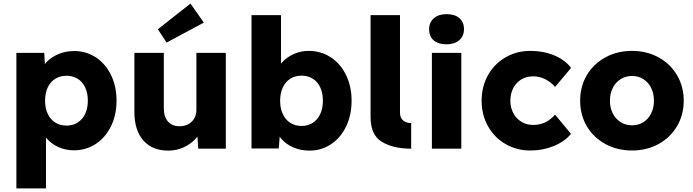

<svg xmlns="http://www.w3.org/2000/svg" viewBox="-20 -824 3843 1064"><path d="M70.8 -531H225.2L231.8 -412.2L206.8 -421.2Q212.8 -453.6 239.2 -481.1Q265.6 -508.6 305.4 -524.9Q345.2 -541.2 391 -541.2Q458 -541.2 511.4 -505.9Q564.8 -470.6 595.3 -408Q625.8 -345.4 625.8 -266Q625.8 -187.2 595.2 -124.6Q564.6 -62 510.8 -26.5Q457 9 389.2 9Q344.6 9 306 -8Q267.4 -25 241.4 -54Q215.4 -83 207.4 -117L234.8 -131V220H70.8ZM466.8 -266Q466.8 -307.6 452.3 -338.9Q437.8 -370.2 410.9 -387.2Q384 -404.2 348.8 -404.2Q313 -404.2 286.1 -387.4Q259.2 -370.6 244.5 -339.3Q229.8 -308 229.8 -266Q229.8 -224.4 244.5 -193.2Q259.2 -162 286.1 -145Q313 -128 348.8 -128Q383.6 -128 410.5 -145Q437.4 -162 452.1 -193.2Q466.8 -224.4 466.8 -266Z M724.8 -203.4V-531H887.8V-224.8Q887.8 -177.4 910.7 -150.9Q933.6 -124.4 974.8 -124.4Q1002 -124.4 1023.3 -135.8Q1044.6 -147.2 1056.5 -167.7Q1068.4 -188.2 1068.4 -213.8V-531H1231.4V0H1078.6L1071.4 -108.8L1101.4 -120.8Q1084.6 -63.8 1031.2 -26.6Q977.8 10.6 911.8 10.6Q823.6 10.6 774.2 -45.8Q724.8 -102.2 724.8 -203.4ZM854.8 -661.8 1035.6 -804.2 1109.6 -698.8 903.2 -588Z M1509.4 -112.2 1534.4 -123.2 1524.8 -1.2H1373.8V-740H1537.4V-404.4L1510 -416.4Q1517.8 -450.6 1543.9 -479.2Q1570 -507.8 1608.6 -524.9Q1647.2 -542 1690.6 -542Q1758.8 -542 1813 -506.4Q1867.2 -470.8 1897.8 -407.9Q1928.4 -345 1928.4 -265.8Q1928.4 -186.4 1898.1 -123.4Q1867.8 -60.4 1814.6 -24.9Q1761.4 10.6 1694.8 10.6Q1647.8 10.6 1608 -6.1Q1568.2 -22.8 1542.2 -51.1Q1516.2 -79.4 1509.4 -112.2ZM1769.4 -265.8Q1769.4 -307.8 1754.9 -339.3Q1740.4 -370.8 1713.5 -387.8Q1686.6 -404.8 1651.4 -404.8Q1615.6 -404.8 1588.7 -387.8Q1561.8 -370.8 1547.1 -339.3Q1532.4 -307.8 1532.4 -265.8Q1532.4 -223.8 1547.1 -192.1Q1561.8 -160.4 1588.7 -143.2Q1615.6 -126 1651.4 -126Q1686.2 -126 1713.1 -143.2Q1740 -160.4 1754.7 -192.1Q1769.4 -223.8 1769.4 -265.8Z M2033.6 -740H2196.6V-199.8Q2196.6 -169.6 2215.3 -155.5Q2234 -141.4 2258.6 -142V0Q2159.4 0 2096.5 -37.9Q2033.6 -75.8 2033.6 -174Z M2373.4 -531H2536.4V0H2373.4ZM2358 -662Q2358 -699.8 2384 -722.7Q2410 -745.6 2454.6 -745.6Q2500.2 -745.6 2525.7 -723.8Q2551.2 -702 2551.2 -662Q2551.2 -624.2 2525.2 -601.3Q2499.2 -578.4 2454.3 -578.4Q2409 -578.4 2383.5 -600.2Q2358 -622 2358 -662Z M2649 -266Q2649 -343.8 2684 -406.9Q2719 -470 2781.1 -506Q2843.2 -542 2919.6 -542Q2991.4 -542 3050.7 -517.4Q3110 -492.8 3144.8 -448L3056 -342Q3035 -368 3002.7 -384.5Q2970.4 -401 2934.4 -401Q2897.6 -401 2869 -383.8Q2840.4 -366.6 2824.3 -335.8Q2808.2 -305 2808.2 -266.6Q2808.2 -228.6 2824.1 -197.8Q2840 -167 2869.1 -149.3Q2898.2 -131.6 2934.8 -131.6Q2971.8 -131.6 3002.1 -146.4Q3032.4 -161.2 3056 -188.8L3144.2 -82.2Q3109.4 -39.6 3049 -14.8Q2988.6 10 2919.6 10Q2843.2 10 2781.1 -26Q2719 -62 2684 -125.1Q2649 -188.2 2649 -266Z M3195 -266Q3195 -344.6 3232.1 -407.5Q3269.2 -470.4 3335 -506.2Q3400.8 -542 3482.5 -542Q3563.8 -542 3629.3 -506.2Q3694.8 -470.4 3731.9 -407.3Q3769 -344.2 3769 -266Q3769 -187.8 3731.9 -124.7Q3694.8 -61.6 3629.3 -25.8Q3563.8 10 3482.8 10Q3400.7 10 3334.9 -25.8Q3269.2 -61.6 3232.1 -124.3Q3195 -187.1 3195 -266ZM3604 -266Q3604 -305.6 3588.6 -336.7Q3573.2 -367.8 3545.5 -385.4Q3517.8 -403 3482.8 -403Q3447.2 -403 3419.3 -385.4Q3391.4 -367.8 3375.7 -336.7Q3360 -305.6 3360 -266Q3360 -226.9 3375.7 -195.8Q3391.4 -164.8 3419.4 -147.2Q3447.4 -129.6 3482.7 -129.6Q3517.8 -129.6 3545.5 -147.1Q3573.1 -164.5 3588.6 -195.8Q3604 -227 3604 -266Z"/></svg>

Font: Easer Grotesk Variable
Style: Regular
Weight: 400
Designer: Boardeaser, Bonnie Shaver-Troup, Thomas Jockin
Foundry: Lexend
Version: Version 1.001;Glyphs 3.1.2 (3151)